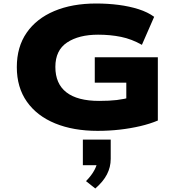

<svg xmlns="http://www.w3.org/2000/svg" viewBox="-20 -736 1016 1096"><path d="M537 11Q399 11 295 -31.5Q191 -74 133.5 -155.5Q76 -237 76 -353Q76 -468 132 -549Q188 -630 290 -673Q392 -716 529 -716Q596 -716 657.5 -708Q719 -700 771 -683.5Q823 -667 860 -640L790 -480Q732 -513 671 -525.5Q610 -538 540 -538Q430 -538 363 -493.5Q296 -449 296 -354Q296 -258 359 -209Q422 -160 546 -160Q604 -160 646.5 -165Q689 -170 732 -182L701 -142V-264H521V-409H881V-48Q836 -29 780.5 -16Q725 -3 663.5 4Q602 11 537 11ZM524 340 471 298Q504 264 520 233Q536 202 537 178L569 207H453V61H612V171Q612 218 590.5 259.5Q569 301 524 340Z"/></svg>

Font: Nunito Sans 7pt Expanded Black
Style: Regular
Weight: 900
Width: 7
Designer: Vernon Adams
Foundry: Vernon Adams
Version: Version 3.101;gftools[0.9.27]